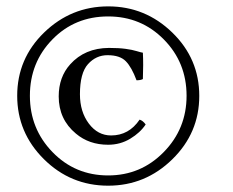

<svg xmlns="http://www.w3.org/2000/svg" viewBox="-20 -608 735 605"><path d="M439 -215.8Q421.9 -189.9 390.4 -170.9Q358.9 -151.9 320.8 -151.9Q260.7 -151.9 219.2 -187Q165 -231.9 165 -304.2Q165 -365.2 201.2 -405.3Q247.1 -456.5 323.2 -457Q354 -457 375.5 -454.1Q397 -451.2 410.4 -447Q423.8 -442.9 430.2 -441.9Q432.1 -405.8 430.2 -358.9Q423.3 -355 410.2 -355Q395 -396 376.5 -415Q357.9 -434.1 318.8 -434.1Q282.7 -434.1 257.3 -406Q231.9 -377.9 231.9 -311Q231.9 -255.9 260 -218.5Q288.1 -181.2 330.1 -181.2Q386.2 -181.2 419.9 -231Q430.2 -228 439 -215.8ZM320.8 -22.9Q202.6 -22.9 118.4 -106.4Q34.2 -189.9 34.2 -306.2Q34.2 -423.3 119.1 -505.6Q204.1 -587.9 321 -587.9Q438 -587.9 522.9 -505.4Q607.9 -422.9 607.9 -305.9Q607.9 -189 522.9 -106Q438 -22.9 320.8 -22.9ZM320.8 -556.2Q215.8 -556.2 145 -483.6Q74.2 -411.1 74.2 -306.2Q74.2 -202.1 145.5 -128.7Q216.8 -55.2 320.8 -55.2Q423.8 -55.2 495.8 -128.7Q567.9 -202.1 567.9 -306.2Q567.9 -411.1 496.3 -483.6Q424.8 -556.2 320.8 -556.2Z"/></svg>

Font: Linux Libertine O
Style: Regular
Weight: 400
Designer: Philipp H. Poll
Foundry: Philipp H. Poll
Version: Version 5.3.0